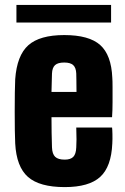

<svg xmlns="http://www.w3.org/2000/svg" viewBox="-20 -753 509 783"><path d="M291 -233H437Q438 -228 438.5 -206.5Q439 -185 438 -168Q434 -73 388.5 -31.5Q343 10 244 10Q141 10 94 -31.5Q47 -73 42 -168Q41 -185 40.5 -220.5Q40 -256 40 -297.5Q40 -339 40.5 -375Q41 -411 42 -430Q49 -527 95.5 -568.5Q142 -610 242 -610Q343 -610 388.5 -569.5Q434 -529 438 -436Q439 -425 439 -397.5Q439 -370 439 -336.5Q439 -303 437 -275H190Q190 -243 190.5 -212Q191 -181 192 -152Q193 -125 205 -113.5Q217 -102 244 -102Q268 -102 279 -113.5Q290 -125 291 -152Q293 -177 291 -233ZM242 -498Q216 -498 204.5 -487.5Q193 -477 192 -453Q191 -435 191 -416.5Q191 -398 190 -378H292Q292 -405 291.5 -427Q291 -449 291 -453Q290 -477 278.5 -487.5Q267 -498 242 -498ZM47 -661V-733H433V-661Z"/></svg>

Font: Big Shoulders Display Black
Style: Regular
Weight: 900
Designer: Patric King
Foundry: XO Type Co
Version: Version 1.000; ttfautohint (v1.8.2)